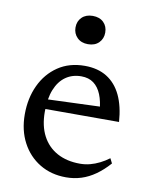

<svg xmlns="http://www.w3.org/2000/svg" viewBox="-77 -714 617 782"><g transform="rotate(10 231.0 -323.0)"><path d="M247 -450.5Q301 -450.5 338.8 -427Q376.5 -403.5 397.8 -358.8Q419 -314 423.5 -249.5H104L104.5 -289L371 -299L338 -279.5Q335 -319 323.5 -347.2Q312 -375.5 291.5 -390.8Q271 -406 240.5 -406Q203.5 -406 176 -386.8Q148.5 -367.5 133.5 -330.2Q118.5 -293 118.5 -238Q118.5 -180 140 -139Q161.5 -98 201.5 -76.2Q241.5 -54.5 296 -54.5Q317.5 -54.5 337.5 -59.8Q357.5 -65 377 -74.8Q396.5 -84.5 414.5 -98L424.5 -78Q398.5 -48.5 370.5 -28.8Q342.5 -9 312.5 0.5Q282.5 10 249.5 10Q188 10 140.8 -18.5Q93.5 -47 66.8 -97.5Q40 -148 40 -214Q40 -280.5 65 -334Q90 -387.5 136.5 -419Q183 -450.5 247 -450.5ZM243.5 -539.5Q215.5 -539.5 198.8 -556.2Q182 -573 182 -598Q182 -624 198.8 -640.2Q215.5 -656.5 243.5 -656.5Q272 -656.5 288.5 -640.2Q305 -624 305 -598Q305 -573 288.5 -556.2Q272 -539.5 243.5 -539.5Z"/></g></svg>

Font: Newsreader 16pt 16pt
Style: Regular
Weight: 400
Version: Version 1.003